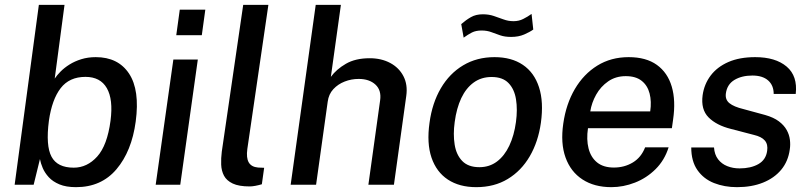

<svg xmlns="http://www.w3.org/2000/svg" viewBox="-20 -763 3342 793"><path d="M294 10Q253 10 225.5 -1.5Q198 -13 181.5 -31Q165 -49 156.5 -69Q148 -89 145 -106L119 0H40.5L140.5 -743H246.5L206 -438.5Q215 -452 230.2 -467.5Q245.5 -483 267 -496.5Q288.5 -510 315.8 -518.5Q343 -527 375.5 -527Q468 -527 513 -459Q558 -391 540.5 -261Q524 -138.5 461.2 -64.2Q398.5 10 294 10ZM284.5 -70.5Q340 -70.5 381.5 -116.5Q423 -162.5 436.5 -264.5Q448 -352.5 421.2 -399Q394.5 -445.5 333 -445.5Q266.5 -445.5 230.5 -398.8Q194.5 -352 182 -264.5Q168.5 -161 192.8 -115.8Q217 -70.5 284.5 -70.5Z M623 0 696 -517H797L724.5 0ZM708 -617.5 722.5 -723H828L813.5 -617.5Z M1011 7Q966.5 7 941.2 -5Q916 -17 905.2 -37.2Q894.5 -57.5 893.5 -83.2Q892.5 -109 896 -136.5L984.5 -743H1088.5L1001.5 -147.5Q996.5 -111.5 1007.2 -92.5Q1018 -73.5 1046 -71L1071 -70L1061.5 -2Q1048 2 1034.8 4.5Q1021.5 7 1011 7Z M1180.5 0 1284 -743H1388L1346.5 -445.5Q1369 -476.5 1408.5 -499.5Q1448 -522.5 1507 -522.5Q1555 -522.5 1591.5 -503Q1628 -483.5 1646.2 -448.5Q1664.5 -413.5 1658 -367L1607 0H1501.5L1550 -348.5Q1556 -390 1530.8 -413.5Q1505.5 -437 1461.5 -437Q1431 -437 1403.5 -426.2Q1376 -415.5 1356.8 -394.8Q1337.5 -374 1333.5 -343L1285.5 0Z M1947 10Q1877.5 10 1830 -21.2Q1782.5 -52.5 1762.2 -112Q1742 -171.5 1754 -256Q1765 -337.5 1800.8 -398.5Q1836.5 -459.5 1893 -493.2Q1949.5 -527 2022.5 -527Q2092.5 -527 2139.5 -495.2Q2186.5 -463.5 2206.2 -402.8Q2226 -342 2214 -256Q2203 -177.5 2168 -117.5Q2133 -57.5 2077.2 -23.8Q2021.5 10 1947 10ZM1960 -72.5Q2001.5 -72.5 2032.5 -95.8Q2063.5 -119 2083.5 -161.2Q2103.5 -203.5 2111 -259Q2118 -310.5 2111.2 -352.8Q2104.5 -395 2080.2 -420Q2056 -445 2010.5 -445Q1968 -445 1936.5 -422.2Q1905 -399.5 1885.2 -357.8Q1865.5 -316 1858 -259Q1851 -208.5 1857.8 -166Q1864.5 -123.5 1889.2 -98Q1914 -72.5 1960 -72.5ZM1895 -607.5 1885 -663.5Q1904.5 -680.5 1925 -692.2Q1945.5 -704 1974.5 -704Q1999 -704 2019.5 -697Q2040 -690 2059.8 -682.8Q2079.5 -675.5 2101 -675.5Q2123 -675.5 2141.2 -684.8Q2159.5 -694 2175.5 -705.5L2182.5 -641Q2168 -630.5 2144.8 -620.5Q2121.5 -610.5 2091 -610.5Q2065 -610.5 2046.2 -617Q2027.5 -623.5 2009.5 -630.2Q1991.5 -637 1969 -637Q1945.5 -637 1929.2 -628.8Q1913 -620.5 1895 -607.5Z M2505 10Q2434.5 10 2385.8 -21.8Q2337 -53.5 2315.8 -112.5Q2294.5 -171.5 2306.5 -253Q2318 -333.5 2354.2 -395.2Q2390.5 -457 2447 -492Q2503.5 -527 2576.5 -527Q2648.5 -527 2693 -495Q2737.5 -463 2754.5 -405.2Q2771.5 -347.5 2760 -269L2755 -233.5H2408.5Q2401.5 -187 2410.8 -150.2Q2420 -113.5 2446 -92.2Q2472 -71 2515.5 -71Q2559 -71 2593.8 -92Q2628.5 -113 2644.5 -154.5H2741.5Q2725 -101.5 2687.8 -64.5Q2650.5 -27.5 2602.5 -8.8Q2554.5 10 2505 10ZM2418 -303H2665.5Q2671.5 -343.5 2663 -376.8Q2654.5 -410 2630.2 -429.2Q2606 -448.5 2564.5 -448.5Q2523 -448.5 2492 -427Q2461 -405.5 2442.2 -372Q2423.5 -338.5 2418 -303Z M3024 10Q2972 10 2929 -7Q2886 -24 2860.5 -60.5Q2835 -97 2835 -154H2929Q2931 -124.5 2945.8 -105.2Q2960.5 -86 2983.8 -76.8Q3007 -67.5 3034.5 -67.5Q3081 -67.5 3112.2 -85.2Q3143.5 -103 3148.5 -140Q3152.5 -166.5 3139 -182.5Q3125.5 -198.5 3093 -206L2999 -230.5Q2939 -245.5 2906.5 -278.2Q2874 -311 2882 -370Q2888.5 -415.5 2915.2 -451Q2942 -486.5 2988.2 -506.8Q3034.5 -527 3099 -527Q3183 -527 3229 -488Q3275 -449 3266.5 -375H3175.5Q3175.5 -410.5 3152.5 -430.8Q3129.5 -451 3087.5 -451Q3043.5 -451 3013.2 -432.8Q2983 -414.5 2978 -377Q2974.5 -351.5 2992.8 -336.8Q3011 -322 3050.5 -312.5L3140.5 -288Q3175.5 -278 3197 -261.8Q3218.5 -245.5 3229.2 -226Q3240 -206.5 3242.5 -185.5Q3245 -164.5 3242 -146Q3235.5 -97 3206.8 -62.2Q3178 -27.5 3131.5 -8.8Q3085 10 3024 10Z"/></svg>

Font: Public Sans Thin Medium
Style: Italic
Weight: 500
Italic angle: -8°
Version: Version 2.001